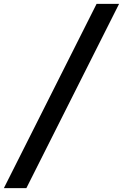

<svg xmlns="http://www.w3.org/2000/svg" viewBox="-90 -760 634 990"><path d="M-70 210 408 -740H524L46 210Z"/></svg>

Font: Georama Extended SemiBold
Style: Italic
Weight: 600
Width: 7
Italic angle: -9°
Designer: Jean-Baptiste Levee
Foundry: Production Type
Version: Version 1.000